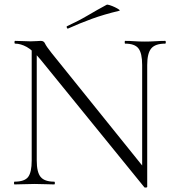

<svg xmlns="http://www.w3.org/2000/svg" viewBox="-20 -803 765 836"><path d="M118 -104V-602L140 -600V-104Q140 -53 157 -32.5Q174 -12 216 -12Q219 -12 219 -6Q219 0 216 0Q197 0 176.5 -1Q156 -2 131 -2Q107 -2 85 -1Q63 0 43 0Q41 0 41 -6Q41 -12 43 -12Q87 -12 102.5 -32.5Q118 -53 118 -104ZM621 11Q621 13 616 13.5Q611 14 609 13L157 -543Q123 -584 96.5 -598.5Q70 -613 46 -613Q43 -613 43 -619Q43 -625 46 -625Q63 -625 81 -624Q99 -623 113 -623Q127 -623 139.5 -624Q152 -625 158 -625Q171 -625 176 -613.5Q181 -602 204 -573L613 -65ZM621 -520V11L599 -20V-520Q599 -571 583 -592Q567 -613 525 -613Q523 -613 523 -619Q523 -625 525 -625Q545 -625 565.5 -623.5Q586 -622 611 -622Q634 -622 657 -623.5Q680 -625 699 -625Q702 -625 702 -619Q702 -613 699 -613Q656 -613 638.5 -592Q621 -571 621 -520ZM277 -679Q273 -677 271 -682.5Q269 -688 272 -689Q322 -712 362.5 -736Q403 -760 444 -782Q447 -784 458 -780.5Q469 -777 480.5 -771.5Q492 -766 498 -761.5Q504 -757 499 -756Q432 -740 380 -721Q328 -702 277 -679Z"/></svg>

Font: Cormorant Light Light
Style: Regular
Weight: 300
Version: Version 4.000